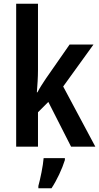

<svg xmlns="http://www.w3.org/2000/svg" viewBox="-20 -780 528 1021"><path d="M182 -408V-760H66V0H182V-183L237 -238L358 0H487L316 -320L477 -543H350L224 -362C210 -341 192 -314 179 -289H176C179 -327 182 -368 182 -408ZM325 71V61H212C209 102 194 173 184 209V221H254C283 177 310 119 325 71Z"/></svg>

Font: Noto Sans Arabic UI Cn SmBd
Style: Regular
Weight: 600
Width: 3
Designer: Monotype Design Team, Nadine Chahine and Nizar Qandah
Foundry: Monotype Imaging Inc.
Version: Version 2.010